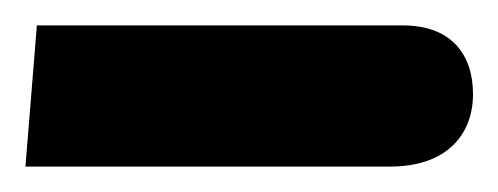

<svg xmlns="http://www.w3.org/2000/svg" viewBox="-20 -126 392 151"><path d="M0 5H287C330 5 352 -19 352 -52C352 -83 335 -106 297 -106H9Z"/></svg>

Font: Noto Sans Arabic UI Cn SmBd
Style: Regular
Weight: 600
Width: 3
Designer: Monotype Design Team, Nadine Chahine and Nizar Qandah
Foundry: Monotype Imaging Inc.
Version: Version 2.010